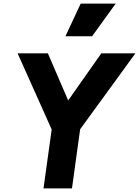

<svg xmlns="http://www.w3.org/2000/svg" viewBox="-20 -1039 767 1059"><path d="M488 -839 618 -1019H425L341 -839ZM377 0 422 -326 727 -745H539L356 -485L244 -745H77L265 -325L220 0Z"/></svg>

Font: Plus Jakarta Sans ExtraBold
Style: Italic
Weight: 800
Italic angle: -8°
Designer: Gumpita Rahayu
Foundry: Tokotype
Version: Version 2.071;gftools[0.9.30]